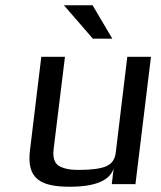

<svg xmlns="http://www.w3.org/2000/svg" viewBox="-20 -700 613 730"><path d="M245 10C341 10 397 -13 412 -59L405 0H495L554 -484H464L420 -119C417 -94 405 -77 384 -68C364 -59 329 -54 279 -54C256 -54 237 -56 223 -61C190 -70 179 -93 184 -134L227 -484H137L94 -129C81 -23 130 10 245 10ZM407 -553 332 -680H223L333 -553Z"/></svg>

Font: Gamestation Text
Style: Italic
Weight: 400
Designer: Jonas Hecksher
Foundry: Jonas Hecksher, Playtypeª, e-types AS
Version: Version 1.003